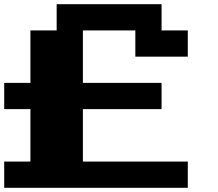

<svg xmlns="http://www.w3.org/2000/svg" viewBox="-20 -1020 1040 915"><path d="M250 -937.5V-1000H500H750V-937.5V-875H812.5H875V-812.5V-750H750H625V-812.5V-875H500H375V-750V-625H562.5H750V-562.5V-500H562.5H375V-375V-250H625H875V-187.5V-125H437.5H0V-187.5V-250H62.5H125V-375V-500H62.5H0V-562.5V-625H62.5H125V-750V-875H187.5H250Z"/></svg>

Font: Press Start 2P
Style: Regular
Weight: 500
Monospace: yes
Version: Version 2.14